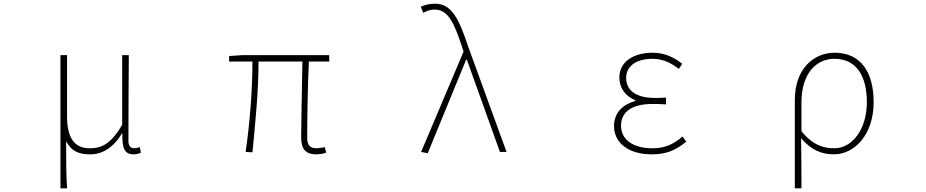

<svg xmlns="http://www.w3.org/2000/svg" viewBox="-20 -827 5040 1045"><path d="M309 198H345C340 108 340 66 340 -58C371 0 414 13 471 13C536 13 596 -22 644 -101H646C644 -20 658 13 707 13C724 13 737 9 747 4L741 -26C727 -22 720 -20 710 -20C692 -20 679 -33 679 -59C679 -217 680 -368 681 -527H645V-148C579 -34 524 -20 467 -20C380 -20 345 -85 345 -192V-527H309Z M1701 13C1724 13 1739 9 1755 4L1748 -26C1725 -22 1712 -20 1703 -20C1668 -20 1652 -37 1652 -75C1652 -146 1654 -351 1661 -492H1772V-527H1299L1227 -522V-492H1354C1354 -330 1339 -154 1317 0L1354 2C1369 -152 1387 -327 1387 -492H1626C1624 -355 1619 -153 1619 -81C1619 -14 1645 13 1701 13Z M2308 7 2517 -502H2521L2701 0H2737L2528 -574C2479 -722 2439 -807 2348 -807C2315 -807 2288 -799 2270 -790L2284 -757C2299 -766 2319 -775 2345 -775C2418 -775 2451 -705 2494 -574L2503 -546L2272 0Z M3526 13C3605 13 3655 -7 3715 -56L3695 -84C3639 -37 3595 -20 3530 -20C3426 -20 3360 -67 3360 -143C3360 -217 3418 -261 3529 -261C3554 -261 3574 -261 3605 -259V-296C3578 -294 3565 -294 3545 -294C3433 -294 3388 -341 3388 -403C3388 -474 3453 -507 3530 -507C3585 -507 3629 -487 3675 -452L3693 -480C3647 -516 3596 -540 3532 -540C3432 -540 3351 -494 3351 -405C3351 -350 3382 -304 3437 -282V-277C3379 -262 3322 -220 3322 -141C3322 -51 3399 13 3526 13Z M4306 198H4342C4342 92 4342 31 4340 -75C4396 -9 4453 13 4519 13C4629 13 4735 -92 4735 -271C4735 -434 4665 -540 4523 -540C4408 -540 4306 -452 4306 -283ZM4521 -20C4464 -20 4405 -35 4342 -113V-268C4342 -435 4429 -507 4521 -507C4647 -507 4698 -405 4698 -271C4698 -124 4619 -20 4521 -20Z"/></svg>

Font: Harano Aji Gothic TW ExtraLight
Style: Regular
Weight: 250
Foundry: Masamichi Hosoda
Version: HaranoAjiGothicTW-ExtraLight version 20230610;ttx 4.39.4